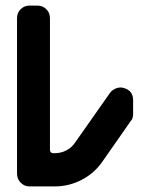

<svg xmlns="http://www.w3.org/2000/svg" viewBox="-20 -668 538 688"><path d="M457 -261Q457 -254 455.5 -247Q454 -240 449 -235L347 -89Q318 -47 272.5 -23.5Q227 0 176 0H86Q67 0 54 -13.5Q41 -27 41 -46V-603Q41 -622 54 -635Q67 -648 86 -648H114Q133 -648 146 -635Q159 -622 159 -603V-132Q159 -119 172 -119H176Q198 -119 217.5 -129Q237 -139 249 -157L374 -335Q383 -347 397.5 -352Q412 -357 426 -352Q457 -342 457 -309Z"/></svg>

Font: Monomaniac One
Style: Regular
Weight: 400
Version: Version 1.000; ttfautohint (v1.8.3)